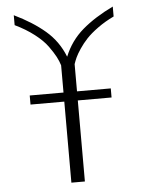

<svg xmlns="http://www.w3.org/2000/svg" viewBox="-55 -838 714 885"><g transform="rotate(-5 302.0 -396.0)"><path d="M500 -792V-746.1Q459 -726.6 425.3 -702.1Q391.6 -677.7 371.6 -656.2Q351.6 -634.8 335.9 -611.3Q320.3 -587.9 313.5 -572.8Q306.6 -557.6 301.8 -543V-417H458V-375H301.8V0H239.3V-375H83V-417H239.3V-543Q233.4 -562.5 222.7 -583Q211.9 -603.5 190.9 -632.8Q169.9 -662.1 131.3 -691.9Q92.8 -721.7 42 -746.1V-792Q127 -751 184.6 -701.7Q242.2 -652.3 270.5 -580.1Q299.8 -652.3 357.4 -701.7Q415 -751 500 -792Z"/></g></svg>

Font: wanta
Style: Medium
Weight: 500
Version: Version 0.91